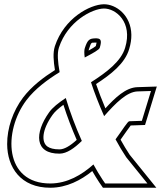

<svg xmlns="http://www.w3.org/2000/svg" viewBox="-20 -810 756 901"><path d="M288.6 -350.1C254.3 -327.3 225.8 -305 209.9 -282C142.3 -187 140.4 -88 259.7 -89C293.2 -89.3 328.2 -113.9 364 -148.7C334.4 -214.9 308.1 -284.9 288.6 -350.1ZM418.5 -38.3C363.1 11.3 295.3 50.6 216.9 51C-1.8 52 -5.2 -195 104.1 -340C144.7 -393.5 203.6 -436.7 259.8 -471.4C251.1 -519.3 247.9 -559.4 256.3 -586L256.6 -587C297.2 -710 412.3 -769 467 -770C523.4 -771 603.9 -706 567.2 -586C548.5 -522.3 480.1 -470.5 407 -424C423 -374.9 444.3 -319.8 468.7 -265C522.3 -326 575.7 -379.7 626.1 -381L688.5 -383L645.7 -243L586.7 -241C579 -240.6 557 -203.6 522.2 -156.1C538.4 -126 555.3 -97.6 572.4 -72L671.8 51H473.6L461.8 34C447.3 12.1 432.8 -12.3 418.5 -38.3ZM377.6 -540.1C417.1 -561.2 445.1 -576 448.2 -586C459.8 -624 451.7 -631 425.9 -630C400.1 -629 390.9 -624 377.9 -584C374.9 -574.6 374.9 -559.5 377.6 -540.1ZM277.6 -318.2C295.3 -262.7 316.9 -206.4 340 -153.5C308.1 -124.3 281.1 -109.2 259.5 -109C231.8 -108.8 213.7 -114.6 202.7 -122.3C173.6 -142.9 175.9 -199.7 226.3 -270.5C236.4 -285.2 254.8 -301.6 277.6 -318.2ZM413 -7.3C424.7 13 434 28.2 445.2 45.2L463.1 71H713.7L588.5 -83.9C574.1 -105.4 559.6 -129.8 545.8 -154.6C568.8 -186.7 586 -212.6 593.4 -221.2L660.6 -223.5L715.8 -403.9L625.5 -401C570.2 -399.6 520.4 -351.5 474.6 -301.6C457.8 -341.2 442.5 -381.2 430.8 -415.6C500.5 -461 566.2 -511.5 586.3 -580.3C593.5 -603.8 596.7 -626.2 596.4 -646.6C595.1 -738.7 524.3 -791 466.7 -790C402.1 -788.8 281.1 -724.9 237.5 -593.1L237.2 -591.9C227.8 -562.2 231 -522.8 237.8 -481.2C183.7 -446.8 128.4 -405.1 88.1 -352C40.5 -288.9 13.2 -208.3 13.6 -133.7C14 -25.9 76.1 71.6 217 71C293.3 70.6 360.1 35.6 413 -7.3ZM395.9 -572.7C396.3 -575.5 396.6 -576.9 396.9 -577.8C408.9 -614.7 407.8 -609.3 426.7 -610C429.3 -610.1 432.1 -610.1 433.2 -610C432.8 -606 431.3 -599.5 429.7 -593.9C426.2 -590.5 413.2 -582.2 395.9 -572.7Z"/></svg>

Font: Nordica Plus
Style: NordicaClassicRgCondOblOl
Weight: 500
Version: Version 1.01